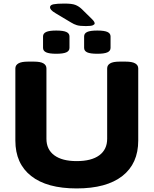

<svg xmlns="http://www.w3.org/2000/svg" viewBox="-20 -1047 860 1075"><path d="M409 8Q243 8 154.5 -61.5Q66 -131 66 -260V-664Q66 -682 83 -692Q100 -702 137 -702H170Q207 -702 223.5 -692Q240 -682 240 -664V-270Q240 -210 284 -177.5Q328 -145 409 -145Q492 -145 536 -177.5Q580 -210 580 -270V-664Q580 -682 596.5 -692Q613 -702 650 -702H683Q720 -702 737 -692Q754 -682 754 -664V-260Q754 -131 665 -61.5Q576 8 409 8ZM525 -746Q485 -746 468 -754Q451 -762 451 -779V-843Q451 -860 468 -868Q485 -876 525 -876Q564 -876 581.5 -868Q599 -860 599 -843V-779Q599 -762 581.5 -754Q564 -746 525 -746ZM295 -746Q256 -746 238.5 -754Q221 -762 221 -779V-843Q221 -860 238.5 -868Q256 -876 295 -876Q334 -876 351.5 -868Q369 -860 369 -843V-779Q369 -762 351.5 -754Q334 -746 295 -746ZM461 -901Q427 -901 410.5 -906Q394 -911 378 -921L291 -973Q274 -983 267 -991Q260 -999 260 -1006Q260 -1019 279.5 -1023Q299 -1027 341 -1027Q383 -1027 402 -1019.5Q421 -1012 437 -997L495 -940Q504 -931 507 -925.5Q510 -920 510 -916Q510 -910 500 -905.5Q490 -901 461 -901Z"/></svg>

Font: Asap Expanded ExtraBold
Style: Regular
Weight: 800
Width: 7
Designer: Pablo Cosgaya
Foundry: Omnibus-Type
Version: Version 3.001; ttfautohint (v1.8.4.7-5d5b)